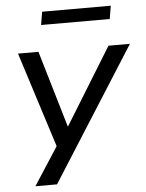

<svg xmlns="http://www.w3.org/2000/svg" viewBox="-58 -737 733 964"><g transform="rotate(-5 308.0 -255.0)"><path d="M81 180 215 -27V21L52 -491H155L275 -85H258L508 -491H616L190 180ZM180 -624 191 -690H537L526 -624Z"/></g></svg>

Font: Nunito Sans 10pt SemiExpanded Medium
Style: Italic
Weight: 500
Width: 6
Italic angle: -9°
Designer: Vernon Adams
Foundry: Vernon Adams
Version: Version 3.101;gftools[0.9.27]